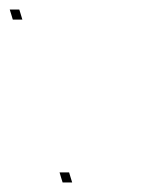

<svg xmlns="http://www.w3.org/2000/svg" viewBox="-98 -474 297 402"><path d="M29.7 -103 26.7 -113H46.7L49.7 -103L50 -102L53.1 -92H33.1L30 -102ZM-74.5 -444 -77.6 -454H-57.6L-54.5 -444L-54.2 -443L-51.2 -433H-71.2L-74.2 -443Z"/></svg>

Font: Nordica Plus
Style: NordicaClassicUltLtCondOpObl
Weight: 300
Version: Version 1.01